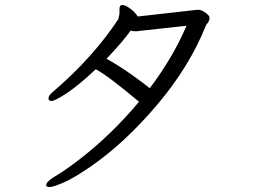

<svg xmlns="http://www.w3.org/2000/svg" viewBox="-20 -712 1040 768"><path d="M531 -646 771 -673Q787 -673 802.5 -661Q818 -649 818 -642Q818 -635 817 -632Q816 -629 814 -625Q812 -621 809 -618Q806 -615 804 -611Q738 -445 607 -291Q476 -137 340 -44Q274 1 233.5 18.5Q193 36 180 36Q167 36 165 31V28Q165 14 202.5 -8Q240 -30 296 -73Q426 -173 536 -305Q411 -410 363 -435Q294 -370 246.5 -339Q199 -308 186.5 -308Q174 -308 174 -319Q174 -330 191 -344Q352 -482 453 -635Q455 -640 458 -658V-677Q458 -692 469.5 -692Q481 -692 500.5 -678Q520 -664 531 -646ZM726 -609 526 -587H519Q511 -587 503 -590Q464 -537 406 -477Q452 -452 505.5 -414Q559 -376 579 -359Q673 -484 726 -609Z"/></svg>

Font: LXGW Bright TC
Style: Regular
Weight: 400
Designer: Christian Thalmann (Catharsis Fonts)
Foundry: LXGW / Christian Thalmann (Catharsis Fonts) / Fontworks Inc.
Version: Version 5.501